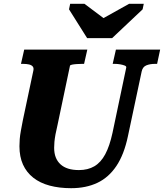

<svg xmlns="http://www.w3.org/2000/svg" viewBox="-20 -970 860 1007"><path d="M437 -770H568L728 -921L734 -950H657L478 -850L559 -848L423 -950H348L342 -921ZM282 -316Q275 -287 271 -265Q267 -243 265.5 -226.5Q264 -210 264 -195Q264 -166 272.5 -144.5Q281 -123 297.5 -108Q314 -93 338 -85.5Q362 -78 394 -78Q441 -78 475 -98Q509 -118 532 -161Q555 -204 570 -273L642 -615Q644 -622 634.5 -626Q625 -630 610.5 -632.5Q596 -635 582 -635H571L588 -710H820L804 -635H793Q766 -635 747 -627Q728 -619 723 -595L651 -256Q631 -160 590.5 -99.5Q550 -39 490.5 -11Q431 17 353 17Q291 17 240.5 3.5Q190 -10 154.5 -38Q119 -66 100.5 -107Q82 -148 82 -203Q82 -221 83.5 -240.5Q85 -260 89.5 -284.5Q94 -309 100 -340L155 -600Q158 -614 151.5 -621.5Q145 -629 132 -632Q119 -635 101 -635H90L107 -710H438L421 -635H411Q398 -635 383 -634Q368 -633 358 -631Q348 -629 347 -625Z"/></svg>

Font: Roboto Serif 20pt
Style: Bold Italic
Weight: 700
Italic angle: -10°
Version: Version 1.007